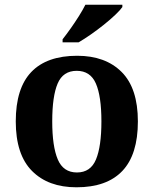

<svg xmlns="http://www.w3.org/2000/svg" viewBox="-20 -786 654 816"><path d="M305 10Q185 10 116 -59.5Q47 -129 47 -270Q47 -411 113 -480Q179 -549 308 -549Q428 -549 497 -480Q566 -411 566 -270Q566 -129 500 -59.5Q434 10 305 10ZM307 -53Q365 -53 388 -108.5Q411 -164 411 -270Q411 -377 387.5 -431Q364 -485 306 -485Q248 -485 225 -431Q202 -377 202 -270Q202 -164 225.5 -108.5Q249 -53 307 -53ZM246 -619Q261 -638 279.5 -664Q298 -690 315 -717Q332 -744 343 -766H500V-756Q491 -743 470 -723Q449 -703 421.5 -681Q394 -659 366 -639.5Q338 -620 314 -606H246Z"/></svg>

Font: Noto Serif Sinhala
Style: Bold
Weight: 700
Designer: Jelle Bosma - Monotype Design Team
Foundry: Monotype Imaging Inc.
Version: Version 2.007; ttfautohint (v1.8.4.7-5d5b)